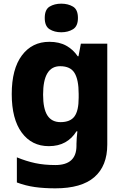

<svg xmlns="http://www.w3.org/2000/svg" viewBox="-20 -787 678 1047"><path d="M249 -559Q303 -559 341 -538Q379 -517 404 -480H408L421 -549H565V1Q565 118 494.5 179Q424 240 282 240Q220 240 170 233Q120 226 72 208V71Q123 92 172 102.5Q221 113 282 113Q397 113 397 8V-3Q397 -17 398.5 -35.5Q400 -54 402 -71H397Q373 -32 335.5 -11Q298 10 246 10Q153 10 98.5 -64Q44 -138 44 -274Q44 -411 99.5 -485Q155 -559 249 -559ZM308 -426Q215 -426 215 -271Q215 -194 238.5 -157.5Q262 -121 310 -121Q363 -121 386 -152Q409 -183 409 -254V-275Q409 -352 386.5 -389Q364 -426 308 -426ZM314 -767Q351 -767 378 -751Q405 -735 405 -689Q405 -644 378 -627.5Q351 -611 314 -611Q277 -611 250.5 -627.5Q224 -644 224 -689Q224 -735 250.5 -751Q277 -767 314 -767Z"/></svg>

Font: Noto Sans Kannada ExtraBold
Style: Regular
Weight: 800
Designer: Jelle Bosma - Monotype Design Team
Foundry: Monotype Imaging Inc.
Version: Version 2.005; ttfautohint (v1.8.4.7-5d5b)